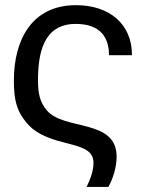

<svg xmlns="http://www.w3.org/2000/svg" viewBox="-20 -569 550 750"><path d="M318.4 161.1H403.3C420.9 130.4 435.5 84.5 435.5 43.5C436 -106 230 -58.1 163.1 -137.7C137.2 -168.9 128.4 -200.2 128.4 -254.4C128.4 -356 147 -475.6 275.4 -475.6C372.1 -475.6 405.8 -422.9 405.8 -353.5H495.6C495.6 -475.1 407.7 -548.8 276.9 -548.8C102.1 -548.8 34.2 -410.2 34.2 -254.9C34.2 -179.7 44.4 -135.7 85 -87.9C172.4 14.2 345.2 -27.8 345.2 66.4C345.2 97.7 334 128.9 318.4 161.1Z"/></svg>

Font: Winston
Style: Regular
Weight: 400
Designer: Vernon Adams, Kim Jin-seong, David Berlow, Cristiano Sobral
Foundry: The Winston Project Authors
Version: Version 3.004